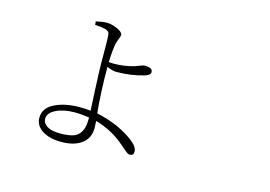

<svg xmlns="http://www.w3.org/2000/svg" viewBox="-103 -972 1705 1211"><g transform="rotate(15 750.0 -366.5)"><path d="M352.5 -15.6Q400.4 -15.6 430.2 -23.9Q460 -32.2 476.1 -51.8Q492.2 -71.3 498 -96.2Q503.9 -121.1 503.9 -160.2Q454.1 -168 408.2 -168Q335.9 -168 287.1 -143.6Q238.3 -119.1 238.3 -81.1Q238.3 -52.7 267.1 -34.2Q295.9 -15.6 352.5 -15.6ZM389.6 -734.4 387.7 -756.8Q432.6 -766.6 457 -766.6Q492.2 -766.6 528.3 -749.5Q564.5 -732.4 564.5 -715.8Q564.5 -704.1 556.6 -687Q548.8 -669.9 545.9 -656.2Q537.1 -619.1 533.2 -530.3Q545.9 -528.3 566.4 -528.3Q632.8 -528.3 697.3 -546.9Q709 -550.8 730 -559.1Q751 -567.4 759.8 -567.4Q810.5 -567.4 810.5 -538.1Q810.5 -518.6 775.4 -507.8Q689.5 -482.4 595.7 -482.4Q568.4 -482.4 533.2 -499Q533.2 -335 546.9 -198.2Q617.2 -184.6 690.4 -152.3Q747.1 -126 792 -91.8Q836.9 -57.6 836.9 -25.4Q836.9 0 811.5 0Q799.8 0 783.2 -14.6Q766.6 -29.3 732.9 -57.1Q699.2 -85 659.2 -107.4Q604.5 -136.7 552.7 -150.4Q554.7 -123 554.7 -103.5Q554.7 -39.1 506.3 -2.4Q458 34.2 373 34.2Q295.9 34.2 248.5 3.4Q201.2 -27.3 201.2 -78.1Q201.2 -141.6 268.1 -174.8Q335 -208 430.7 -208Q471.7 -208 502 -204.1Q502 -208 495.6 -334Q489.3 -460 489.3 -502Q489.3 -664.1 486.3 -690.4Q485.4 -707 479.5 -713.9Q473.6 -720.7 459 -725.6Q431.6 -732.4 389.6 -734.4Z"/></g></svg>

Font: Bpmf Zihi Serif Light
Style: Light
Weight: 300
Foundry: But Ko
Version: Version 1.320